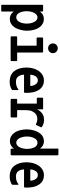

<svg xmlns="http://www.w3.org/2000/svg" viewBox="1028 -1774 945 3040"><g transform="rotate(90 1500.0 -253.5)"><path d="M276 -476Q322 -476 356.5 -456.5Q391 -437 415.5 -401.5Q440 -366 453 -314.5Q466 -263 466 -205Q466 -161 452.5 -107.5Q439 -54 414.5 -16Q390 22 355.5 42.5Q321 63 276 63Q243 63 213.5 47.5Q184 32 162 1V187Q162 195 160 197Q158 199 152 199H66Q55 199 55 187V-449Q55 -464 69 -464H149Q162 -464 162 -449V-410Q179 -440 211 -458Q243 -476 276 -476ZM253 -39Q301 -39 327 -89Q353 -139 353 -205Q353 -276 326 -325.5Q299 -375 253 -375Q234 -375 216 -362Q198 -349 184.5 -325Q171 -301 164 -267.5Q157 -234 157 -205Q157 -134 182.5 -86.5Q208 -39 253 -39Z M567 50Q562 50 558.5 46.5Q555 43 555 37V-41Q555 -46 558.5 -49.5Q562 -53 567 -53H703V-361H585Q580 -361 576.5 -364.5Q573 -368 573 -374V-452Q573 -457 576.5 -460.5Q580 -464 585 -464H799Q804 -464 807.5 -460.5Q811 -457 811 -452V-53H934Q939 -53 942.5 -49.5Q946 -46 946 -41V37Q946 50 934 50ZM743 -543Q711 -543 689 -565Q667 -587 667 -618Q667 -651 689 -673.5Q711 -696 743 -696Q776 -696 798.5 -673.5Q821 -651 821 -618Q821 -587 798.5 -565Q776 -543 743 -543Z M1449 -177Q1449 -169 1445.5 -165.5Q1442 -162 1436 -162H1162Q1163 -109 1189.5 -71.5Q1216 -34 1275 -34Q1311 -34 1338.5 -42.5Q1366 -51 1395 -72Q1403 -76 1404.5 -71Q1406 -66 1406 -59V12Q1406 21 1403 25.5Q1400 30 1393 35Q1367 49 1340.5 57Q1314 65 1275 65Q1161 65 1105 -8Q1049 -81 1049 -201Q1049 -252 1061 -300.5Q1073 -349 1098.5 -388Q1124 -427 1163 -452Q1202 -477 1253 -477Q1307 -477 1344.5 -454Q1382 -431 1405.5 -393.5Q1429 -356 1439.5 -308Q1450 -260 1450 -204Q1450 -197 1449.5 -188.5Q1449 -180 1449 -177ZM1251 -381Q1227 -381 1208.5 -367.5Q1190 -354 1179.5 -331.5Q1169 -309 1165.5 -290.5Q1162 -272 1162 -261H1341Q1341 -272 1337.5 -290.5Q1334 -309 1323.5 -331.5Q1313 -354 1294 -367.5Q1275 -381 1251 -381Z M1557 50Q1552 50 1548.5 46.5Q1545 43 1545 37V-41Q1545 -46 1548.5 -49.5Q1552 -53 1557 -53H1620V-329V-364H1538Q1533 -364 1529.5 -367.5Q1526 -371 1526 -377V-452Q1526 -457 1529.5 -460.5Q1533 -464 1538 -464H1702Q1706 -464 1708.5 -461.5Q1711 -459 1711 -455V-370Q1721 -391 1732.5 -406.5Q1744 -422 1757.5 -434.5Q1771 -447 1788.5 -457.5Q1806 -468 1840 -476Q1883 -483 1923.5 -474Q1964 -465 1991 -443Q1996 -438 1995 -434Q1994 -430 1993 -426L1960 -358Q1958 -352 1953.5 -350Q1949 -348 1942 -352Q1919 -365 1891 -370Q1863 -375 1836 -370Q1789 -361 1762 -325Q1735 -289 1729 -252Q1723 -215 1723 -165V-53H1827Q1832 -53 1835.5 -49.5Q1839 -46 1839 -41V37Q1839 50 1827 50Z M2218 62Q2172 62 2137.5 42.5Q2103 23 2078.5 -12.5Q2054 -48 2041 -99.5Q2028 -151 2028 -209Q2028 -253 2041.5 -306.5Q2055 -360 2079.5 -398Q2104 -436 2138.5 -456.5Q2173 -477 2218 -477Q2251 -477 2280.5 -461.5Q2310 -446 2332 -415V-694Q2332 -702 2334 -704Q2336 -706 2342 -706H2428Q2439 -706 2439 -694V35Q2439 50 2425 50H2345Q2332 50 2332 35V-4Q2315 26 2283 44Q2251 62 2218 62ZM2241 -375Q2193 -375 2167 -325Q2141 -275 2141 -209Q2141 -138 2168 -88.5Q2195 -39 2241 -39Q2260 -39 2278 -52Q2296 -65 2309.5 -89Q2323 -113 2330 -146.5Q2337 -180 2337 -209Q2337 -280 2311.5 -327.5Q2286 -375 2241 -375Z M2949 -177Q2949 -169 2945.5 -165.5Q2942 -162 2936 -162H2662Q2663 -109 2689.5 -71.5Q2716 -34 2775 -34Q2811 -34 2838.5 -42.5Q2866 -51 2895 -72Q2903 -76 2904.5 -71Q2906 -66 2906 -59V12Q2906 21 2903 25.5Q2900 30 2893 35Q2867 49 2840.5 57Q2814 65 2775 65Q2661 65 2605 -8Q2549 -81 2549 -201Q2549 -252 2561 -300.5Q2573 -349 2598.5 -388Q2624 -427 2663 -452Q2702 -477 2753 -477Q2807 -477 2844.5 -454Q2882 -431 2905.5 -393.5Q2929 -356 2939.5 -308Q2950 -260 2950 -204Q2950 -197 2949.5 -188.5Q2949 -180 2949 -177ZM2751 -381Q2727 -381 2708.5 -367.5Q2690 -354 2679.5 -331.5Q2669 -309 2665.5 -290.5Q2662 -272 2662 -261H2841Q2841 -272 2837.5 -290.5Q2834 -309 2823.5 -331.5Q2813 -354 2794 -367.5Q2775 -381 2751 -381Z"/></g></svg>

Font: NanumGothicCoding
Style: Bold
Weight: 700
Monospace: yes
Designer: Kwon Bruce; Nicolas Noh; Sung-woo Choi; Go-un Cha; Soo-hyun Park;
Foundry: NHN Corporation
Version: Version 2.000;PS 1;hotconv 1.0.49;makeotf.lib2.0.14853